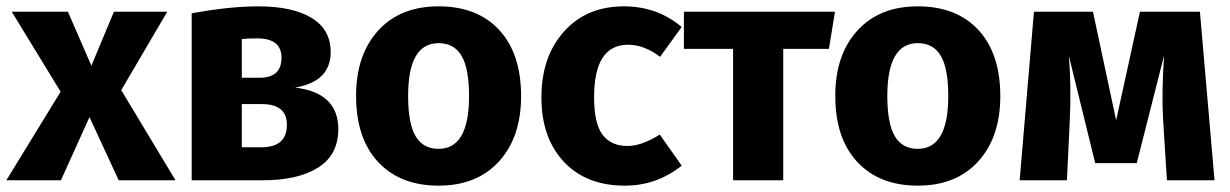

<svg xmlns="http://www.w3.org/2000/svg" viewBox="-31 -568 3876 605"><path d="M351 -284 522 0H343L251 -199L161 0H-11L160 -279L6 -531H183L257 -361L328 -531H496Z M899 -292Q1035 -276 1035 -161Q1035 -80 971.5 -40Q908 0 798 0H573V-526Q692 -548 783 -548Q891 -548 951 -511.5Q1011 -475 1011 -404Q1011 -311 899 -292ZM780 -447Q749 -447 731 -445V-323H787Q856 -323 856 -386Q856 -447 780 -447ZM793 -104Q873 -104 873 -175Q873 -240 794 -240H731V-104Z M1351 -548Q1473 -548 1542 -473.5Q1611 -399 1611 -265Q1611 -136 1541.5 -59.5Q1472 17 1351 17Q1230 17 1160.5 -57.5Q1091 -132 1091 -266Q1091 -395 1160.5 -471.5Q1230 -548 1351 -548ZM1351 -432Q1255 -432 1255 -266Q1255 -179 1278.5 -139Q1302 -99 1351 -99Q1447 -99 1447 -265Q1447 -352 1423.5 -392Q1400 -432 1351 -432Z M1935 -548Q2040 -548 2117 -483L2049 -389Q1999 -427 1948 -427Q1841 -427 1841 -262Q1841 -178 1868 -143Q1895 -108 1946 -108Q1991 -108 2048 -144L2117 -46Q2038 17 1938 17Q1816 17 1745.5 -58.5Q1675 -134 1675 -261Q1675 -389 1746 -468.5Q1817 -548 1935 -548Z M2600 -531 2581 -414H2437V0H2279V-414H2124V-531Z M2861 -548Q2983 -548 3052 -473.5Q3121 -399 3121 -265Q3121 -136 3051.5 -59.5Q2982 17 2861 17Q2740 17 2670.5 -57.5Q2601 -132 2601 -266Q2601 -395 2670.5 -471.5Q2740 -548 2861 -548ZM2861 -432Q2765 -432 2765 -266Q2765 -179 2788.5 -139Q2812 -99 2861 -99Q2957 -99 2957 -265Q2957 -352 2933.5 -392Q2910 -432 2861 -432Z M3750 -531 3796 0H3646L3634 -190Q3629 -271 3637 -393L3551 -54H3420L3337 -392Q3345 -299 3340 -190L3331 0H3182L3227 -531H3413L3486 -189L3561 -531Z"/></svg>

Font: Fira Sans
Style: Bold
Weight: 700
Designer: bBox Type GmbH & Carrois Corporate GbR & Edenspiekermann AG
Foundry: bBox Type GmbH & Carrois Corporate GbR & Edenspiekermann AG
Version: Version 4.301;PS 004.301;hotconv 1.0.88;makeotf.lib2.5.64775